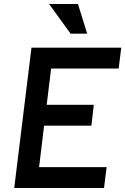

<svg xmlns="http://www.w3.org/2000/svg" viewBox="-20 -938 625 958"><path d="M369 -918 415 -770H332L225 -918ZM137 -700H585L572 -596H235L213 -415H448L436 -311H200L175 -104H512L499 0H51Z"/></svg>

Font: Haskoy SemiBold
Style: Italic
Weight: 600
Designer: Ertekin Erdin
Foundry: Ertekin Erdin
Version: Version 2.000; ttfautohint (v1.8.4.7-5d5b)